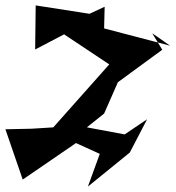

<svg xmlns="http://www.w3.org/2000/svg" viewBox="-52 -622 649 710"><path d="M214 -107 333 -202 384 -318 548 -438 511 -499 577 -453 333 -517 335 -597 279 -571 80 -602 78 -439 185 -495 400 -352 353 -385 145 -151 64 -146 -32 -144 32 42 229 -93 317 -53 273 68 428 -58 492 -181 409 -125 163 -171Z"/></svg>

Font: Asimov Silicon
Style: Regular
Weight: 400
Designer: Google
Version: Version 2.000980; 2014